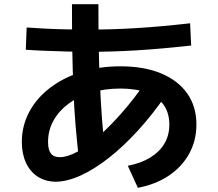

<svg xmlns="http://www.w3.org/2000/svg" viewBox="-20 -831 1040 915"><path d="M589 -41Q652 -53 696.5 -80.5Q741 -108 764 -147.5Q787 -187 787 -237Q787 -293 760 -331Q733 -369 680.5 -389Q628 -409 554 -409Q480 -409 417 -390.5Q354 -372 307.5 -337.5Q261 -303 235 -256.5Q209 -210 209 -154Q209 -117 222.5 -99.5Q236 -82 265 -82Q301 -82 348 -107.5Q395 -133 449 -180.5Q503 -228 561.5 -294.5Q620 -361 677 -444L770 -377Q707 -285 637.5 -209Q568 -133 498.5 -78.5Q429 -24 364 5.5Q299 35 244 35Q196 34 160 11Q124 -12 104 -55Q84 -98 84 -154Q84 -231 119 -297Q154 -363 218 -412Q282 -461 367.5 -488Q453 -515 554 -515Q666 -515 747 -481.5Q828 -448 872 -386Q916 -324 916 -237Q916 -161 881.5 -98.5Q847 -36 784.5 6Q722 48 637 64ZM356 -72Q347 -154 340 -235Q333 -316 330 -411Q326 -494 324.5 -592Q323 -690 323 -811H449Q449 -700 450.5 -609Q452 -518 456 -440Q460 -342 466.5 -258.5Q473 -175 483 -92ZM403 -584Q353 -584 299 -585.5Q245 -587 194 -589Q143 -591 103 -594L107 -700Q147 -697 197 -694.5Q247 -692 300.5 -691Q354 -690 403 -690Q515 -690 629.5 -697Q744 -704 886 -720L891 -614Q746 -598 630 -591Q514 -584 403 -584Z"/></svg>

Font: M PLUS 2 Thin
Style: Bold
Weight: 700
Version: Version 1.001